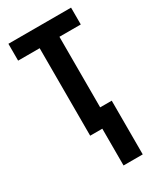

<svg xmlns="http://www.w3.org/2000/svg" viewBox="-187 -608 723 863"><g transform="rotate(-30 174.5 -176.0)"><path d="M336.9 -541.5V-454.1H226.1V-87.9H286.1V190.9H186.5V0H123.5V-454.1H11.7V-541.5Z"/></g></svg>

Font: Open Sans Condensed SemiBold
Style: Regular
Weight: 600
Width: 3
Designer: Monotype Design Team
Foundry: Monotype Imaging Inc.
Version: Version 3.000; ttfautohint (v1.8.4)